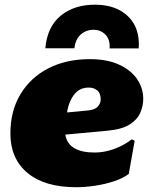

<svg xmlns="http://www.w3.org/2000/svg" viewBox="-20 -782 642 811"><path d="M302.2 8.8Q168 8.8 95.9 -51.8Q23.9 -112.3 23.9 -217.8Q23.9 -313.5 66.4 -384Q108.9 -454.6 184.3 -493.4Q259.8 -532.2 359.4 -532.2Q432.6 -532.2 482.9 -509Q533.2 -485.8 559.1 -447.8Q585 -409.7 585 -364.3Q585 -335.9 573.2 -307.1Q561.5 -278.3 529.1 -257.1Q496.6 -235.8 434.6 -230L255.9 -213.4Q268.1 -137.7 380.4 -137.7Q418.9 -137.7 459.7 -151.9Q500.5 -166 536.6 -193.4L548.8 -187.5L523.9 -47.4Q500 -29.3 462.2 -16.6Q424.3 -3.9 382.1 2.4Q339.8 8.8 302.2 8.8ZM264.6 -315.9 263.7 -307.1 351.1 -315.4Q379.9 -317.9 392.6 -331.3Q405.3 -344.7 405.3 -362.3Q405.3 -388.2 390.9 -400.1Q376.5 -412.1 355 -412.1Q317.4 -412.1 295.2 -385Q272.9 -357.9 264.6 -315.9ZM442.9 -577.6Q445.8 -614.3 425.8 -635.3Q405.8 -656.2 375.5 -656.2Q342.3 -656.2 320.1 -635.3Q297.9 -614.3 294.4 -578.1H171.4Q179.7 -669.9 237.5 -716.6Q295.4 -763.2 384.8 -762.2Q472.2 -761.2 522 -711.9Q571.8 -662.6 565.9 -577.6Z"/></svg>

Font: Bevan
Style: Italic
Weight: 400
Italic angle: -10°
Designer: Vernon Adams
Foundry: Vernon Adams
Version: Version 2.100; ttfautohint (v1.8.3)